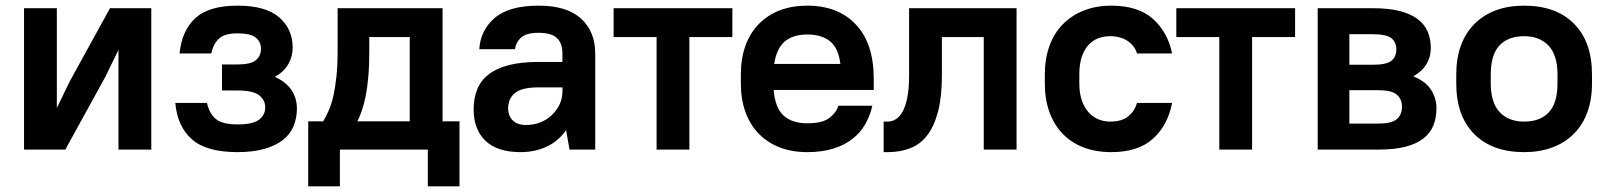

<svg xmlns="http://www.w3.org/2000/svg" viewBox="-20 -529 5685 679"><path d="M399 -353 354 -260 211 0H65V-500H181V-147L226 -240L369 -500H515V0H399Z M820 -509Q920 -509 967.5 -467.5Q1015 -426 1015 -361Q1015 -329 999.5 -302Q984 -275 952 -257Q991 -240 1010.5 -211Q1030 -182 1030 -145Q1030 -111 1018 -82.5Q1006 -54 980.5 -34Q955 -14 915 -2.5Q875 9 820 9Q710 9 658.5 -36.5Q607 -82 600 -165H712Q720 -128 743 -108.5Q766 -89 820 -89Q875 -89 896.5 -106Q918 -123 918 -149Q918 -175 896.5 -192Q875 -209 820 -209H765V-301H820Q866 -301 884.5 -316Q903 -331 903 -356Q903 -381 884.5 -396Q866 -411 820 -411Q775 -411 755 -393Q735 -375 727 -340H615Q623 -421 671 -465Q719 -509 820 -509Z M1493 0H1182V130H1070V-100H1123Q1134 -118 1143.5 -140.5Q1153 -163 1159.5 -192.5Q1166 -222 1170 -260.5Q1174 -299 1174 -350V-500H1545V-100H1605V130H1493ZM1286 -350Q1286 -297 1282.5 -257.5Q1279 -218 1273 -188.5Q1267 -159 1259.5 -137.5Q1252 -116 1244 -100H1429V-398H1286Z M1820 9Q1739 9 1697 -31Q1655 -71 1655 -142Q1655 -181 1667.5 -212.5Q1680 -244 1707.5 -265.5Q1735 -287 1778.5 -298.5Q1822 -310 1885 -310H1969V-340Q1969 -376 1949.5 -394.5Q1930 -413 1885 -413Q1843 -413 1824 -397Q1805 -381 1801 -355H1675Q1679 -422 1729.5 -465.5Q1780 -509 1885 -509Q1985 -509 2035 -463Q2085 -417 2085 -340V0H1994L1982 -69Q1956 -31 1914.5 -11Q1873 9 1820 9ZM1840 -87Q1868 -87 1891.5 -96.5Q1915 -106 1932 -122.5Q1949 -139 1959 -160Q1969 -181 1969 -205V-220H1885Q1825 -220 1801 -200Q1777 -180 1777 -146Q1777 -119 1793.5 -103Q1810 -87 1840 -87Z M2150 -500H2570V-398H2418V0H2302V-398H2150Z M2835 9Q2781 9 2738 -7.5Q2695 -24 2664 -55.5Q2633 -87 2616.5 -132Q2600 -177 2600 -234V-266Q2600 -323 2616.5 -368Q2633 -413 2664 -444.5Q2695 -476 2738 -492.5Q2781 -509 2835 -509Q2944 -509 3007 -442Q3070 -375 3070 -250V-211H2716Q2721 -148 2751 -120.5Q2781 -93 2835 -93Q2888 -93 2912.5 -111.5Q2937 -130 2945 -155H3065Q3057 -120 3040 -90Q3023 -60 2995 -38Q2967 -16 2927 -3.5Q2887 9 2835 9ZM2835 -407Q2784 -407 2755 -382Q2726 -357 2718 -303H2952Q2945 -359 2915.5 -383Q2886 -407 2835 -407Z M3105 -99H3120Q3133 -99 3146.5 -106.5Q3160 -114 3171 -132.5Q3182 -151 3188.5 -183Q3195 -215 3195 -264V-500H3575V0H3459V-398H3311V-264Q3311 -187 3297.5 -135Q3284 -83 3259.5 -51Q3235 -19 3199.5 -5Q3164 9 3120 9H3105Z M3910 9Q3856 9 3812.5 -7.5Q3769 -24 3738.5 -55.5Q3708 -87 3691.5 -132Q3675 -177 3675 -234V-266Q3675 -322 3691.5 -367Q3708 -412 3739 -443.5Q3770 -475 3813.5 -492Q3857 -509 3910 -509Q4005 -509 4057.5 -462Q4110 -415 4125 -340H4001Q3993 -367 3968 -384Q3943 -401 3905 -401Q3883 -401 3863.5 -393.5Q3844 -386 3829 -369.5Q3814 -353 3805.5 -327.5Q3797 -302 3797 -266V-234Q3797 -199 3806 -173.5Q3815 -148 3830 -131.5Q3845 -115 3864.5 -107Q3884 -99 3905 -99Q3948 -99 3970.5 -118Q3993 -137 4001 -165H4125Q4110 -86 4057.5 -38.5Q4005 9 3910 9Z M4140 -500H4560V-398H4408V0H4292V-398H4140Z M4640 -500H4835Q4891 -500 4930 -490Q4969 -480 4993.5 -461.5Q5018 -443 5029 -417Q5040 -391 5040 -359Q5040 -329 5025 -303Q5010 -277 4978 -259Q5021 -242 5040.5 -212Q5060 -182 5060 -146Q5060 -112 5049 -85Q5038 -58 5013.5 -39Q4989 -20 4950 -10Q4911 0 4855 0H4640ZM4752 -210V-92H4855Q4901 -92 4919.5 -107.5Q4938 -123 4938 -151Q4938 -179 4919.5 -194.5Q4901 -210 4855 -210ZM4752 -408V-300H4835Q4883 -300 4900.5 -314Q4918 -328 4918 -354Q4918 -380 4900.5 -394Q4883 -408 4835 -408Z M5370 9Q5257 9 5193.5 -55Q5130 -119 5130 -234V-266Q5130 -323 5146.5 -368Q5163 -413 5194.5 -444.5Q5226 -476 5270 -492.5Q5314 -509 5370 -509Q5483 -509 5546.5 -445Q5610 -381 5610 -266V-234Q5610 -177 5593.5 -132Q5577 -87 5545.5 -55.5Q5514 -24 5469.5 -7.5Q5425 9 5370 9ZM5370 -99Q5427 -99 5457.5 -132Q5488 -165 5488 -234V-266Q5488 -334 5456.5 -367.5Q5425 -401 5370 -401Q5313 -401 5282.5 -368Q5252 -335 5252 -266V-234Q5252 -166 5283.5 -132.5Q5315 -99 5370 -99Z"/></svg>

Font: PT Root UI Web Bold
Style: Regular
Weight: 700
Designer: Vitaly Kuzmin
Foundry: ParaType Ltd.
Version: Version 1.000W